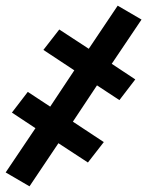

<svg xmlns="http://www.w3.org/2000/svg" viewBox="-53 -491 548 677"><path d="M51 166 -33 117 72 -39 -11 -94 45 -167 124 -115 209 -243 100 -315 156 -387 260 -319 362 -471 446 -422 341 -266 424 -211 368 -138 289 -190 204 -62 313 10 257 82 153 14Z"/></svg>

Font: Iosevka QP
Style: Bold Italic
Weight: 700
Italic angle: -9°
Designer: Belleve Invis
Foundry: Belleve Invis
Version: Version 20.0.0; ttfautohint (v1.8.4)